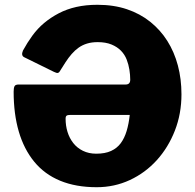

<svg xmlns="http://www.w3.org/2000/svg" viewBox="-20 -772 815 802"><path d="M524 -439Q524 -459 520.5 -481Q517 -503 509 -523.5Q501 -544 485.5 -560Q470 -576 446 -586Q422 -596 388 -596Q363 -596 343.5 -590Q324 -584 308.5 -573Q293 -562 279.5 -546.5Q266 -531 254 -512.5Q242 -494 229 -473Q227 -469 222 -467.5Q217 -466 205 -472L81 -533Q67 -540 76 -561Q94 -594 115.5 -623.5Q137 -653 164.5 -676Q192 -699 225.5 -716.5Q259 -734 299 -743Q339 -752 387 -752Q455 -752 510 -733.5Q565 -715 607.5 -681Q650 -647 679 -601Q708 -555 723 -498.5Q738 -442 738 -378Q738 -297 710.5 -226.5Q683 -156 635 -103Q587 -50 522.5 -20Q458 10 384 10Q297 10 231.5 -17Q166 -44 123 -96.5Q80 -149 58.5 -222.5Q37 -296 37 -389Q37 -404 40.5 -411.5Q44 -419 58 -419H505Q524 -419 524 -439ZM274 -292Q263 -292 258.5 -289Q254 -286 254 -276Q254 -247 262 -221Q270 -195 286 -174.5Q302 -154 326.5 -142Q351 -130 382 -130Q419 -130 444 -141.5Q469 -153 484.5 -174Q500 -195 509 -225Q518 -255 522 -292Z"/></svg>

Font: Libre Franklin Thin ExtraBold
Style: Regular
Weight: 800
Version: Version 3.000